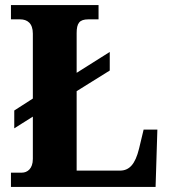

<svg xmlns="http://www.w3.org/2000/svg" viewBox="-20 -734 665 754"><path d="M23 0H591L598 -225H544L526 -150C511 -89 488 -64 451 -64H281V-376L411 -457V-530L281 -448V-604C281 -643 292 -658 327 -658H367V-714H23V-658H59C87 -658 109 -643 109 -602V-347L36 -300V-230L109 -276V-110C109 -71 87 -56 66 -56H23Z"/></svg>

Font: Noto Serif Hebrew SemiCondensed ExtraBold
Style: Regular
Weight: 800
Width: 4
Designer: Monotype Design Team
Foundry: Monotype Imaging Inc.
Version: Version 2.004